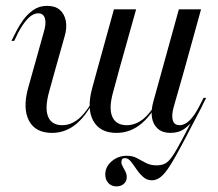

<svg xmlns="http://www.w3.org/2000/svg" viewBox="-20 -446 752 663"><path d="M382.3 197.6Q365.3 197.6 354.4 186.3Q343.5 175 343.5 156.5Q343.5 129.8 365.7 110.9Q387.9 91.9 417.7 91.9Q437.9 91.9 452.8 100Q467.7 108.1 483.5 116.5Q499.2 125 521 125Q537.1 125 549.6 119Q562.1 112.9 575.8 92.7Q589.5 72.6 610.9 31.9Q632.3 -8.9 668.5 -78.2L679.8 -83.1Q638.7 -4 611.7 47.2Q584.7 98.4 566.9 126.2Q549.2 154 534.7 165.3Q520.2 176.6 504.8 176.6Q487.1 176.6 474.2 164.9Q461.3 153.2 451.2 138.3Q441.1 123.4 431.9 111.7Q422.6 100 411.3 100Q399.2 100 399.2 113.7Q399.2 121 404 129.4Q408.9 137.9 413.3 146.8Q417.7 155.6 417.7 166.1Q417.7 179.8 407.7 188.7Q397.6 197.6 382.3 197.6ZM171 -206.5 150 -130.6Q133.9 -73.4 146 -43.5Q158.1 -13.7 195.2 -13.7Q229 -13.7 258.5 -41.9Q287.9 -70.2 317.7 -131.5V-125.8Q284.7 -54 246.4 -20.6Q208.1 12.9 159.7 12.9Q102.4 12.9 80.2 -29Q58.1 -71 76.6 -140.3L95.2 -206.5ZM391.9 -206.5 371.8 -132.3Q354.8 -74.2 367.3 -44Q379.8 -13.7 417.7 -13.7Q452.4 -13.7 482.3 -41.9Q512.1 -70.2 541.9 -131.5L542.7 -125.8Q509.7 -54.8 470.6 -21Q431.5 12.9 382.3 12.9Q325 12.9 302 -29Q279 -71 298.4 -141.9L316.1 -206.5ZM95.2 -206.5 131.5 -336.3Q140.3 -365.3 135.1 -382.7Q129.8 -400 112.1 -400Q94.4 -400 77.4 -383.1Q60.5 -366.1 43.5 -334.7L29 -304.8H19.4L37.1 -339.5Q46 -357.3 60.1 -377Q74.2 -396.8 94.8 -411.3Q115.3 -425.8 142.7 -425.8Q170.2 -425.8 186.3 -412.1Q202.4 -398.4 207.3 -373.8Q212.1 -349.2 202.4 -317.7L171 -206.5ZM316.1 -206.5 373.4 -413.7H450L391.9 -206.5ZM540.3 -206.5 597.6 -413.7H674.2L616.9 -206.5ZM579.8 -76.6Q571.8 -48.4 576.6 -31Q581.5 -13.7 600 -13.7Q617.7 -13.7 634.7 -30.2Q651.6 -46.8 667.7 -78.2L683.1 -108.1H691.9L674.2 -73.4Q665.3 -56.5 651.2 -36.3Q637.1 -16.1 617.3 -1.6Q597.6 12.9 568.5 12.9Q541.9 12.9 525.4 -1.2Q508.9 -15.3 504.8 -39.9Q500.8 -64.5 509.7 -96L540.3 -206.5H616.9Z"/></svg>

Font: Playfair 144pt SemiCondensed
Style: Italic
Weight: 400
Width: 4
Italic angle: -15.6°
Designer: Claus Eggers Sørensen
Foundry: Claus Eggers Sørensen
Version: Version 2.203